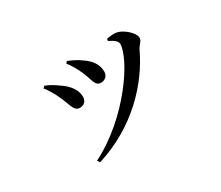

<svg xmlns="http://www.w3.org/2000/svg" viewBox="-103 -756 1205 1047"><g transform="rotate(-30 500.0 -232.5)"><path d="M379 -506C397 -486 419 -446 431 -418C456 -364 453 -321 492 -321C515 -321 537 -336 537 -365C537 -411 510 -447 469 -474C444 -493 420 -504 389 -517ZM270 52C519 -25 683 -202 763 -372C774 -395 796 -409 796 -428C796 -461 738 -514 692 -517C675 -518 654 -515 640 -513L637 -500C670 -484 688 -469 688 -452C688 -360 513 -92 260 36ZM204 -451C223 -427 241 -398 258 -360C284 -305 286 -260 324 -260C353 -260 368 -280 368 -305C368 -347 339 -388 289 -420C272 -433 244 -451 215 -462Z"/></g></svg>

Font: Noto Serif CJK HK SemiBold
Style: Regular
Weight: 600
Designer: Ryoko NISHIZUKA 西塚涼子 (kana & ideographs); Frank Grießhammer (Latin, Greek & Cyrillic); Wenlong ZHANG 张文龙 (bopomofo); San
Foundry: Adobe
Version: Version 2.001;hotconv 1.1.0;makeotfexe 2.6.0